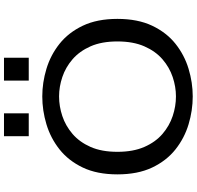

<svg xmlns="http://www.w3.org/2000/svg" viewBox="-32 -896 940 915"><g transform="rotate(-90 437.5 -438.0)"><path d="M436 11Q369 11 303.2 -8.8Q237.5 -28.5 183.5 -71.2Q129.5 -114 97 -182.5Q64.5 -251 64.5 -348Q64.5 -444.5 97 -512.8Q129.5 -581 183.5 -623.8Q237.5 -666.5 303.2 -686.2Q369 -706 436 -706Q502 -706 567.5 -686.2Q633 -666.5 686.8 -623.8Q740.5 -581 773 -512.8Q805.5 -444.5 805.5 -348Q805.5 -251 773 -182.5Q740.5 -114 686.8 -71.2Q633 -28.5 567.5 -8.8Q502 11 436 11ZM436 -69Q482 -69 528.2 -84.5Q574.5 -100 613 -133.2Q651.5 -166.5 674.8 -219.8Q698 -273 698 -348Q698 -423 674.8 -475.8Q651.5 -528.5 613 -561.8Q574.5 -595 528.2 -610.5Q482 -626 436 -626Q389 -626 342.5 -610.5Q296 -595 257.2 -561.8Q218.5 -528.5 195.2 -475.8Q172 -423 172 -348Q172 -273 195.2 -219.8Q218.5 -166.5 257.2 -133.2Q296 -100 342.5 -84.5Q389 -69 436 -69ZM246.5 -888.5H355.5V-770.5H246.5ZM511.5 -888.5H620.5V-770.5H511.5Z"/></g></svg>

Font: Trispace SemiExpanded
Style: Regular
Weight: 400
Width: 6
Designer: Tyler Finck
Foundry: Etcetera Type Company
Version: Version 1.210; ttfautohint (v1.8.3)